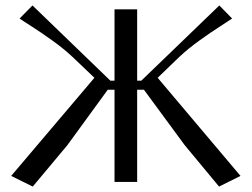

<svg xmlns="http://www.w3.org/2000/svg" viewBox="-20 -667 923 704"><path d="M399.9 -632.8H482.9V-371.1H498L784.2 -647L831.1 -599.1Q823.2 -593.3 787.6 -570.6Q752 -547.9 710.7 -518.1Q669.4 -488.3 638.2 -459L558.1 -381.8L861.8 -22L783.2 17.1L657.2 -134.8L507.8 -337.9H482.9V0H399.9V-337.9H375L227.1 -134.8L100.1 17.1L21 -22L326.2 -381.8L245.1 -459Q213.9 -488.3 172.4 -518.1Q130.9 -547.9 95.2 -570.6Q59.6 -593.3 51.8 -599.1L99.1 -647L384.8 -371.1H399.9Z"/></svg>

Font: Resagokr
Style: Regular
Weight: 500
Designer: gluk
Foundry: gluk
Version: Version 0.95